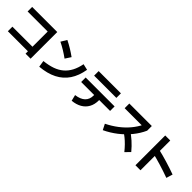

<svg xmlns="http://www.w3.org/2000/svg" viewBox="325 -2261 3749 3749"><g transform="rotate(45 2200.0 -386.0)"><path d="M642.2 2.2V-63.3H87.8V-188.9H642.2V-608.9H87.8V-734.4H781.1V2.2Z M990 -142.2Q1123.3 -156.7 1224.4 -192.2Q1325.6 -227.8 1398.3 -290Q1471.1 -352.2 1518.3 -442.2Q1565.6 -532.2 1588.9 -653.3L1714.4 -624.4Q1682.2 -433.3 1594.4 -302.8Q1506.7 -172.2 1361.7 -98.3Q1216.7 -24.4 1011.1 -6.7ZM1248.9 -467.8Q1178.9 -518.9 1106.1 -563.3Q1033.3 -607.8 957.8 -644.4L1030 -764.4Q1106.7 -726.7 1180 -682.2Q1253.3 -637.8 1325.6 -585.6Z M1897.8 -110Q2027.8 -126.7 2093.9 -189.4Q2160 -252.2 2160 -361.1V-374.4H1801.1V-498.9H2600V-374.4H2298.9V-361.1Q2298.9 -252.2 2254.4 -171.7Q2210 -91.1 2127.8 -43.3Q2045.6 4.4 1928.9 15.6ZM1892.2 -641.1V-766.7H2506.7V-641.1Z M2704.4 -125.6Q2832.2 -188.9 2936.7 -268.9Q3041.1 -348.9 3120.6 -443.9Q3200 -538.9 3252.2 -646.7L3292.2 -613.3H2763.3V-742.2H3384.4V-613.3Q3328.9 -488.9 3236.7 -375Q3144.4 -261.1 3023.9 -167.2Q2903.3 -73.3 2764.4 -7.8ZM3365.6 -2.2Q3314.4 -65.6 3265 -116.1Q3215.6 -166.7 3162.8 -209.4Q3110 -252.2 3048.9 -290L3136.7 -390Q3223.3 -333.3 3303.9 -261.7Q3384.4 -190 3460 -98.9Z M4301.1 -226.7Q4161.1 -277.8 4024.4 -318.9Q3887.8 -360 3768.9 -387.8L3802.2 -520Q3932.2 -490 4072.2 -447.8Q4212.2 -405.6 4341.1 -358.9ZM3700 25.6V-796.7H3838.9V25.6Z"/></g></svg>

Font: Paperlogy 7 Bold
Style: Regular
Weight: 700
Designer: redesigned by Lee Juim, glyphs from Gmarket Sans & Montserrat
Foundry: PT&
Version: Version 1.001